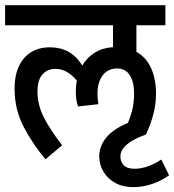

<svg xmlns="http://www.w3.org/2000/svg" viewBox="-29 -644 690 761"><path d="M641.1 50.8Q611.3 72.3 574.5 85Q537.6 97.7 499 97.7Q457.5 97.7 427 80.6Q396.5 63.5 380.4 35.4Q364.3 7.3 364.3 -24.4Q364.3 -64.5 392.1 -98.6Q419.9 -132.8 478 -156.7Q492.2 -191.4 497.3 -218Q502.4 -244.6 502.4 -274.9Q502.4 -319.3 485.4 -345.9Q468.3 -372.6 435.5 -372.6Q398.4 -372.6 377.9 -345.2Q357.4 -317.9 357.4 -272.5Q357.4 -256.8 360.8 -231L280.3 -222.2Q271.5 -246.1 271.5 -280.8Q271.5 -302.2 275.4 -324.7Q255.9 -347.7 235.4 -359.4Q214.8 -371.1 189.9 -371.1Q160.2 -371.1 139.9 -349.6Q119.6 -328.1 119.6 -280.3Q119.6 -228.5 145 -178.5Q170.4 -128.4 217.3 -68.4L151.4 -12.7Q101.6 -71.3 65.2 -140.4Q28.8 -209.5 28.8 -293Q28.8 -344.7 45.9 -381.3Q63 -418 94.5 -437.3Q126 -456.5 168.9 -456.5Q210 -456.5 241.7 -439.2Q273.4 -421.9 297.4 -384.3Q315.9 -416.5 346.9 -435.5Q377.9 -454.6 418.9 -457V-543.9H-8.8V-623.5H626.5V-543.9H511.7V-438.5Q549.8 -417.5 569.6 -374.5Q589.4 -331.5 589.4 -271.5Q589.4 -195.8 549.3 -110.8Q448.2 -74.7 448.2 -23.9Q448.2 -3.4 461.2 10.7Q474.1 24.9 504.9 24.9Q530.3 24.9 557.6 15.1Q585 5.4 610.4 -11.7Z"/></svg>

Font: Varta SemiBold
Style: Regular
Weight: 600
Designer: Joana Correia, Viktoriya Grabowska, Eben Sorkin
Foundry: Sorkin Type
Version: Version 1.003; ttfautohint (v1.3) -l 8 -r 24 -G 200 -x 12 -H